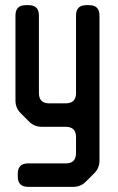

<svg xmlns="http://www.w3.org/2000/svg" viewBox="-20 -505 456 745"><path d="M49 180Q49 220 89 220H264Q293 220 313 200L346 167Q366 147 366 118V-445Q366 -485 326 -485H315Q275 -485 275 -445V-144Q275 -104 235 -104H171Q131 -104 131 -144V-445Q131 -485 91 -485H80Q40 -485 40 -445V-115Q40 -86 60 -66L93 -33Q113 -13 142 -13H235Q275 -13 275 27V89Q275 129 235 129H89Q49 129 49 169Z"/></svg>

Font: WDXL Lubrifont JP N
Style: Regular
Weight: 400
Designer: [WDXL Lubrifont] Copyright 2020-2022 (c) NightFurySL2001, Skr-ZERO; [ZCOOL QingKe HuangYou] Copyright 2018-2022 (c) The 
Version: Version 2.001;hotconv 1.1.1;makeotfexe 2.6.0